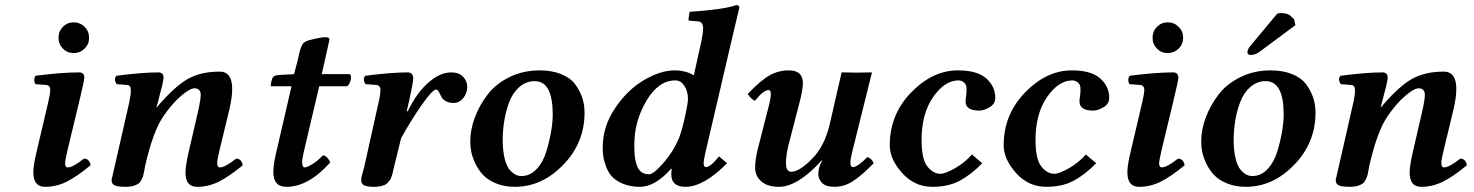

<svg xmlns="http://www.w3.org/2000/svg" viewBox="-20 -718 5741 748"><path d="M225.1 -528.6Q208 -545.9 208 -571Q208 -596.2 225.1 -613.5Q242.2 -630.9 267.1 -630.9Q292 -630.9 309.6 -613.5Q327.1 -596.2 327.1 -571Q327.1 -545.9 309.6 -528.6Q292 -511.2 267.1 -511.2Q242.2 -511.2 225.1 -528.6ZM288.1 -320.3 243.2 -133.8Q233.9 -92.8 233.4 -82.5Q233.4 -65.9 244.1 -65.9Q264.2 -65.9 307.1 -100.1Q328.1 -100.1 333 -74.2Q279.8 -30.3 240 -10.3Q200.2 9.8 155 9.8Q109.9 9.8 109.9 -46.4Q109.9 -74.7 122.1 -125L167 -315.9Q175.8 -354 175.8 -367.2Q175.8 -386.2 158.2 -387.2L118.2 -390.1Q113.3 -397 113.5 -407Q113.8 -417 119.1 -422.9Q221.2 -436 288.1 -436Q308.6 -436 308.6 -415Q308.1 -403.3 288.1 -320.3Z M714.8 -125 749.5 -274.9Q765.1 -341.3 761.2 -356.4Q757.3 -374 737.8 -374Q719.7 -374 684.3 -343.5Q648.9 -313 614.7 -262.2Q575.7 -204.1 545.4 -71.8Q544.4 -67.4 542.2 -54.4Q540 -41.5 538.3 -35.2Q536.6 -28.8 531.7 -18.6Q526.9 -8.3 520 -3.2Q513.2 2 500.7 5.9Q488.3 9.8 471.7 9.8Q435.5 9.8 425 3.4Q414.6 -2.9 414.6 -17.1Q414.6 -19 427.2 -71.8L483.9 -320.8Q489.7 -347.7 489.7 -366.9Q489.7 -386.2 474.6 -387.2L434.6 -390.1Q421.4 -409.2 433.6 -422.9Q535.6 -436 596.7 -436Q617.2 -436 617.2 -415Q617.2 -400.9 595.2 -320.3L589.8 -300.8L590.8 -299.8Q659.7 -380.9 710.7 -409.9Q761.7 -439 835.7 -439Q909.7 -439 871.6 -283.2L835.4 -133.8Q826.2 -95.7 826.2 -82.5Q826.2 -65.9 836.9 -65.9Q856.9 -65.9 899.9 -100.1Q920.9 -100.1 925.8 -74.2Q872.6 -30.3 832.5 -10.3Q792.5 9.8 747.6 9.8Q702.6 9.8 702.6 -46.4Q703.1 -73.7 714.8 -125Z M1054.7 -118.2 1115.7 -381.8H1040.5Q1034.7 -381.8 1034.7 -383.8Q1034.7 -393.6 1039.6 -409.2Q1043.5 -425.3 1067.9 -425.8L1125.5 -429.2L1138.7 -479Q1140.6 -485.8 1143.6 -500.5Q1146.5 -515.1 1148.7 -522Q1150.9 -528.8 1154.8 -538.3Q1158.7 -547.9 1165.8 -553Q1172.9 -558.1 1182.6 -561Q1197.8 -564.9 1208.7 -567.4Q1219.7 -569.8 1233.6 -572Q1247.6 -574.2 1255.6 -572Q1263.7 -569.8 1263.7 -564Q1263.7 -563 1243.7 -474.1L1233.4 -429.2H1342.8Q1350.6 -423.3 1345.7 -404.8Q1340.8 -386.2 1331.5 -381.8H1223.6L1163.6 -127Q1156.7 -98.6 1157.2 -84Q1157.2 -65.9 1167.5 -65.9Q1176.3 -65.9 1198 -79.3Q1219.7 -92.8 1237.8 -112.8Q1246.6 -112.8 1255.1 -103.5Q1263.7 -94.2 1266.6 -85Q1180.7 10.3 1095.7 9.8Q1044.9 9.8 1044.9 -46.9Q1044.9 -76.2 1054.7 -118.2Z M1564.5 -285.2 1568.4 -284.2Q1601.6 -354 1647.5 -395Q1693.4 -436 1738.3 -436Q1768.1 -436 1784.2 -418.9Q1800.3 -401.9 1800.3 -379.9Q1800.3 -355 1784.9 -335.9Q1769.5 -316.9 1746.6 -316.9Q1719.2 -316.9 1703.1 -335Q1700.7 -337.9 1696.5 -346.9Q1692.4 -356 1688 -362.5Q1683.6 -369.1 1679.2 -369.1Q1665 -369.1 1623.3 -309.6Q1581.5 -250 1542.5 -179.2L1516.1 -71.8Q1515.1 -68.4 1512.7 -57.4Q1510.3 -46.4 1509.3 -42.5Q1508.3 -38.6 1505.1 -29.3Q1502 -20 1498.8 -16.1Q1495.6 -12.2 1490 -5.9Q1484.4 0.5 1477.8 2.9Q1471.2 5.4 1461.7 7.6Q1452.1 9.8 1440.4 9.8Q1407.2 9.8 1397.2 3.4Q1387.2 -2.9 1387.2 -17.1Q1387.2 -23.9 1389.4 -32.5Q1391.6 -41 1395 -52.7Q1398.4 -64.5 1399.9 -71.8L1454.1 -315.9Q1461.9 -348.1 1462.2 -367.2Q1462.4 -386.2 1444.3 -387.2L1404.3 -390.1Q1391.1 -409.2 1403.3 -422.9Q1505.4 -436 1568.4 -436Q1589.8 -436 1589.8 -411.1Q1589.8 -397 1572.8 -320.3Z M1938.5 -172.9Q1938.5 -129.9 1946.3 -99.4Q1954.1 -68.8 1966.6 -55.4Q1979 -42 1989.5 -37.1Q2000 -32.2 2011.2 -32.2Q2045.4 -32.2 2070.8 -59.6Q2096.2 -86.9 2108.6 -128.4Q2121.1 -169.9 2127.2 -206.5Q2133.3 -243.2 2133.3 -272Q2133.3 -401.9 2063.5 -401.9Q2029.3 -401.9 2003.2 -378.9Q1977.1 -356 1963.6 -319.6Q1950.2 -283.2 1944.3 -246.1Q1938.5 -209 1938.5 -172.9ZM1812 -165Q1812 -211.9 1829.6 -259.5Q1847.2 -307.1 1879.2 -349.1Q1911.1 -391.1 1964.6 -417.5Q2018.1 -443.8 2082 -443.8Q2130.9 -443.8 2167 -429Q2203.1 -414.1 2221.7 -388.4Q2240.2 -362.8 2248.8 -335.9Q2257.3 -309.1 2257.3 -278.8Q2257.3 -161.6 2174.3 -75.9Q2091.3 9.8 1986.3 9.8Q1945.3 9.8 1913.3 -3.2Q1881.3 -16.1 1862.8 -35.6Q1844.2 -55.2 1832.3 -80.1Q1820.3 -105 1816.2 -126Q1812 -147 1812 -165Z M2660.2 -332Q2660.2 -362.8 2646.2 -383.8Q2632.3 -404.8 2611.3 -404.8Q2545.4 -404.8 2498.3 -325.4Q2451.2 -246.1 2451.2 -153.8Q2451.2 -129.9 2452.6 -113Q2454.1 -96.2 2459.7 -77.6Q2465.3 -59.1 2477.3 -49.1Q2489.3 -39.1 2508.3 -39.1Q2526.4 -39.1 2564.9 -83.5Q2603.5 -127.9 2625.5 -180.2Q2638.7 -216.3 2649.4 -266.6Q2660.2 -316.9 2660.2 -332ZM2835.4 -583 2728.5 -125Q2721.7 -95.2 2721.2 -83Q2721.2 -66.9 2730.5 -66.9Q2747.6 -66.9 2781.2 -108.9L2812.5 -82Q2721.7 9.8 2650.4 9.8Q2595.2 9.8 2595.2 -39.1Q2595.2 -50.3 2597.2 -60.1L2595.2 -61Q2532.2 9.8 2473.1 9.8Q2435.1 9.8 2406.7 -2.2Q2378.4 -14.2 2363.8 -30.5Q2349.1 -46.9 2340.8 -69.8Q2332.5 -92.8 2330.3 -109.4Q2328.1 -126 2328.1 -144Q2328.1 -225.1 2376.2 -296.6Q2424.3 -368.2 2488.8 -406Q2553.2 -443.8 2608.4 -443.8Q2650.4 -443.8 2683.1 -424.8L2712.4 -557.1Q2719.2 -589.4 2719.2 -606.9Q2719.2 -634.8 2698.2 -634.8L2667.5 -637.2Q2662.6 -637.2 2662.1 -642.1L2666.5 -671.9Q2805.7 -681.6 2848.1 -698.2Q2860.4 -698.2 2860.4 -688Q2850.6 -647 2835.4 -583Z M3093.8 -314.9 3051.8 -152.8Q3042 -113.8 3042 -82Q3042 -48.8 3063 -48.8Q3093.8 -48.8 3143.3 -98.9Q3192.9 -148.9 3212.9 -235.8Q3243.7 -372.1 3258.8 -436Q3316.9 -434.1 3377 -436L3299.8 -125Q3293 -97.2 3293 -83Q3293 -66.9 3302.7 -66.9Q3320.8 -66.9 3358.9 -106Q3376 -101.1 3383.8 -82Q3335 -32.2 3301.5 -11.2Q3268.1 9.8 3231 9.8Q3196.8 9.8 3182.4 -5.6Q3168 -21 3168 -39.1Q3168 -66.9 3183.1 -91.8Q3183.6 -92.3 3183.6 -93.3Q3182.6 -94.2 3180.2 -91.8Q3086.4 10.3 3014.2 9.8Q2970.2 9.8 2946 -11.2Q2921.9 -32.2 2921.9 -64Q2921.9 -98.1 2933.1 -141.1L2976.1 -309.1Q2982.9 -335.9 2982.9 -351.1Q2982.9 -367.2 2975.1 -367.2Q2954.1 -367.2 2920.9 -325.2Q2903.8 -334 2893.1 -352.1Q2943.8 -405.3 2978.5 -424.6Q3013.2 -443.8 3052.7 -443.8Q3107.9 -443.8 3107.9 -395Q3107.9 -368.2 3093.8 -314.9Z M3612.3 9.8Q3542.5 9.8 3494.4 -44.2Q3446.3 -98.1 3446.3 -151.9Q3446.3 -272 3529.8 -357.9Q3613.3 -443.8 3711.4 -443.8Q3787.6 -443.8 3822.5 -412.4Q3857.4 -380.9 3857.4 -336.9Q3857.4 -313 3835 -300Q3812.5 -287.1 3795.4 -287.1Q3741.2 -287.1 3741.7 -323.2Q3741.7 -331.1 3743.7 -342.5Q3745.6 -354 3745.6 -370.1Q3745.6 -389.2 3735.1 -397Q3724.6 -404.8 3714.4 -404.8Q3660.2 -404.8 3615.2 -339.8Q3570.3 -274.9 3570.3 -172.9Q3570.3 -97.7 3593 -69.3Q3615.7 -41 3643.6 -41Q3662.6 -41 3700.4 -62.5Q3738.3 -84 3766.6 -116.2L3806.6 -82Q3763.7 -38.1 3719.5 -14.2Q3675.3 9.8 3612.3 9.8Z M4056.2 9.8Q3986.3 9.8 3938.2 -44.2Q3890.1 -98.1 3890.1 -151.9Q3890.1 -272 3973.6 -357.9Q4057.1 -443.8 4155.3 -443.8Q4231.4 -443.8 4266.4 -412.4Q4301.3 -380.9 4301.3 -336.9Q4301.3 -313 4278.8 -300Q4256.3 -287.1 4239.3 -287.1Q4185.1 -287.1 4185.5 -323.2Q4185.5 -331.1 4187.5 -342.5Q4189.5 -354 4189.5 -370.1Q4189.5 -389.2 4179 -397Q4168.5 -404.8 4158.2 -404.8Q4104 -404.8 4059.1 -339.8Q4014.2 -274.9 4014.2 -172.9Q4014.2 -97.7 4036.9 -69.3Q4059.6 -41 4087.4 -41Q4106.4 -41 4144.3 -62.5Q4182.1 -84 4210.4 -116.2L4250.5 -82Q4207.5 -38.1 4163.3 -14.2Q4119.1 9.8 4056.2 9.8Z M4487.3 -528.6Q4470.2 -545.9 4470.2 -571Q4470.2 -596.2 4487.3 -613.5Q4504.4 -630.9 4529.3 -630.9Q4554.2 -630.9 4571.8 -613.5Q4589.4 -596.2 4589.4 -571Q4589.4 -545.9 4571.8 -528.6Q4554.2 -511.2 4529.3 -511.2Q4504.4 -511.2 4487.3 -528.6ZM4550.3 -320.3 4505.4 -133.8Q4496.1 -92.8 4495.6 -82.5Q4495.6 -65.9 4506.3 -65.9Q4526.4 -65.9 4569.3 -100.1Q4590.3 -100.1 4595.2 -74.2Q4542 -30.3 4502.2 -10.3Q4462.4 9.8 4417.2 9.8Q4372.1 9.8 4372.1 -46.4Q4372.1 -74.7 4384.3 -125L4429.2 -315.9Q4438 -354 4438 -367.2Q4438 -386.2 4420.4 -387.2L4380.4 -390.1Q4375.5 -397 4375.7 -407Q4376 -417 4381.3 -422.9Q4483.4 -436 4550.3 -436Q4570.8 -436 4570.8 -415Q4570.3 -403.3 4550.3 -320.3Z M4786.1 -172.9Q4786.1 -129.9 4793.9 -99.4Q4801.8 -68.8 4814.2 -55.4Q4826.7 -42 4837.2 -37.1Q4847.7 -32.2 4858.9 -32.2Q4893.1 -32.2 4918.5 -59.6Q4943.8 -86.9 4956.3 -128.4Q4968.8 -169.9 4974.9 -206.5Q4981 -243.2 4981 -272Q4981 -401.9 4911.1 -401.9Q4877 -401.9 4850.8 -378.9Q4824.7 -356 4811.3 -319.6Q4797.9 -283.2 4792 -246.1Q4786.1 -209 4786.1 -172.9ZM4659.7 -165Q4659.7 -211.9 4677.2 -259.5Q4694.8 -307.1 4726.8 -349.1Q4758.8 -391.1 4812.3 -417.5Q4865.7 -443.8 4929.7 -443.8Q4978.5 -443.8 5014.6 -429Q5050.8 -414.1 5069.3 -388.4Q5087.9 -362.8 5096.4 -335.9Q5105 -309.1 5105 -278.8Q5105 -161.6 5022 -75.9Q4939 9.8 4834 9.8Q4793 9.8 4761 -3.2Q4729 -16.1 4710.4 -35.6Q4691.9 -55.2 4679.9 -80.1Q4668 -105 4663.8 -126Q4659.7 -147 4659.7 -165ZM4956.1 -665Q4961.9 -667 4970.7 -667Q4983.9 -667 4992.9 -664.1Q5002 -661.1 5005.9 -658Q5009.8 -654.8 5014.4 -649.9Q5019 -645 5021 -644L5026.9 -620.1L4889.6 -518.1Q4871.6 -503.9 4852.1 -503.9Q4839.8 -503.9 4839.8 -514.9Q4839.8 -525.9 4851.1 -539.1Z M5483.9 -125 5518.6 -274.9Q5534.2 -341.3 5530.3 -356.4Q5526.4 -374 5506.8 -374Q5488.8 -374 5453.4 -343.5Q5418 -313 5383.8 -262.2Q5344.7 -204.1 5314.5 -71.8Q5313.5 -67.4 5311.3 -54.4Q5309.1 -41.5 5307.4 -35.2Q5305.7 -28.8 5300.8 -18.6Q5295.9 -8.3 5289.1 -3.2Q5282.2 2 5269.8 5.9Q5257.3 9.8 5240.7 9.8Q5204.6 9.8 5194.1 3.4Q5183.6 -2.9 5183.6 -17.1Q5183.6 -19 5196.3 -71.8L5252.9 -320.8Q5258.8 -347.7 5258.8 -366.9Q5258.8 -386.2 5243.7 -387.2L5203.6 -390.1Q5190.4 -409.2 5202.6 -422.9Q5304.7 -436 5365.7 -436Q5386.2 -436 5386.2 -415Q5386.2 -400.9 5364.3 -320.3L5358.9 -300.8L5359.9 -299.8Q5428.7 -380.9 5479.7 -409.9Q5530.8 -439 5604.7 -439Q5678.7 -439 5640.6 -283.2L5604.5 -133.8Q5595.2 -95.7 5595.2 -82.5Q5595.2 -65.9 5606 -65.9Q5626 -65.9 5668.9 -100.1Q5689.9 -100.1 5694.8 -74.2Q5641.6 -30.3 5601.6 -10.3Q5561.5 9.8 5516.6 9.8Q5471.7 9.8 5471.7 -46.4Q5472.2 -73.7 5483.9 -125Z"/></svg>

Font: Linux Libertine O
Style: Semibold Italic
Weight: 600
Italic angle: -11.5°
Designer: Philipp H. Poll
Foundry: Philipp H. Poll
Version: Version 5.1.2